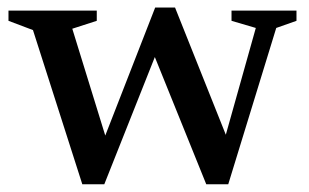

<svg xmlns="http://www.w3.org/2000/svg" viewBox="-20 -470 802 498"><path d="M643.5 -397.5 580.5 -416V-442.5H749V-416L696.5 -397.5L572 8H515L369.5 -352L395.5 -357L250.5 8H193.5L65.5 -392L2 -416V-442.5H231V-416L167.5 -395.5L263.5 -84.5L240 -85L382.5 -450.5H434L579.5 -86H556Z"/></svg>

Font: Newsreader 16pt 16pt Medium
Style: Regular
Weight: 500
Version: Version 1.003